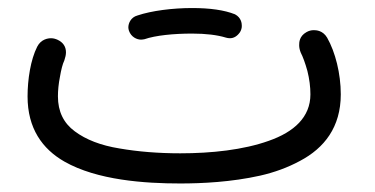

<svg xmlns="http://www.w3.org/2000/svg" viewBox="-20 -416 910 466"><path d="M46.9 -182.1C46.9 -104.5 82.5 -54.7 136.2 -23.9C215.8 21.5 331.5 29.3 417.5 29.3C470.2 29.3 541.5 25.9 611.3 10.3C646 2.4 678.2 -9.3 708 -25.4C767.1 -56.6 807.1 -107.4 807.1 -187C807.1 -237.3 793.9 -289.6 773.9 -324.7C763.7 -341.8 748 -342.8 741.7 -342.8C735.4 -342.8 729.5 -341.3 723.6 -337.9C706.5 -328.1 706.1 -313.5 706.1 -306.2C706.1 -300.3 707.5 -294.4 710 -288.1C715.3 -277.8 720.7 -263.2 726.1 -243.7C731 -224.1 733.4 -205.1 733.4 -187C733.4 -131.8 693.8 -95.7 632.3 -74.2C570.8 -52.2 493.2 -43.9 417.5 -43.9C364.3 -43.9 314.9 -47.9 270 -55.7C224.6 -63 188.5 -77.1 161.6 -97.2C134.3 -117.2 120.6 -145.5 120.6 -182.1C120.6 -196.3 122.1 -212.4 125.5 -229.5C128.4 -246.6 131.8 -260.3 136.2 -269.5C138.7 -276.9 140.1 -283.2 140.1 -289.1C140.1 -302.7 133.3 -313 120.1 -319.3C114.7 -321.8 109.4 -323.2 104 -323.2C96.2 -323.2 79.6 -320.8 70.3 -302.7C54.2 -271 46.9 -222.7 46.9 -182.1ZM293 -341.3C298.3 -326.2 312 -319.8 322.3 -319.8C324.7 -319.8 327.6 -320.3 330.6 -320.8C357.4 -330.1 401.4 -334.5 446.3 -334.5C480 -334.5 507.3 -331.1 528.3 -324.7C531.7 -323.7 534.7 -323.2 538.1 -323.2C547.4 -323.2 555.7 -328.1 562.5 -337.9C565.4 -342.8 566.9 -347.7 566.9 -353C566.9 -358.9 565.9 -373 550.3 -381.3C524.4 -391.6 489.7 -396.5 446.3 -396.5C399.4 -396.5 348.1 -390.1 313.5 -378.4C297.4 -374 291.5 -359.4 291.5 -349.6C291.5 -347.2 292 -344.2 293 -341.3Z"/></svg>

Font: Mikhak
Style: Regular
Weight: 400
Designer: Amin Abedi
Version: Version 3.2